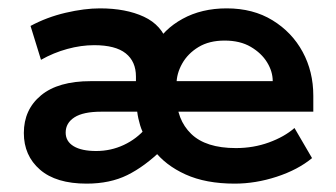

<svg xmlns="http://www.w3.org/2000/svg" viewBox="-20 -429 803 459"><path d="M187 10Q114 10 75.5 -23.5Q37 -57 37 -111Q37 -167 78 -201Q119 -235 197 -235H323L305 -205V-246Q305 -282 280.5 -301.5Q256 -321 205 -321Q174 -321 141 -312Q108 -303 78 -286L53 -367Q92 -388 137 -398.5Q182 -409 219 -409Q281 -409 324 -389Q367 -369 381 -325L349 -318Q371 -359 416.5 -384Q462 -409 522 -409Q585 -409 631.5 -380.5Q678 -352 703.5 -305Q729 -258 729 -200V-162H360V-235H632Q632 -258 618.5 -280Q605 -302 579.5 -317Q554 -332 517 -332Q480 -332 454.5 -316.5Q429 -301 415.5 -277Q402 -253 402 -228V-200Q402 -143 437 -109Q472 -75 544 -75Q586 -75 623 -88.5Q660 -102 684 -123L726 -51Q692 -23 641.5 -6.5Q591 10 541 10Q472 10 423.5 -12Q375 -34 347 -71L368 -72Q326 -31 284.5 -10.5Q243 10 187 10ZM210 -68Q245 -68 276 -82.5Q307 -97 329 -123V-99Q320 -113 315 -129.5Q310 -146 308 -162H222Q179 -162 158 -148.5Q137 -135 137 -112Q137 -91 156 -79.5Q175 -68 210 -68Z"/></svg>

Font: Rokkitt SemiBold SemiBold
Style: Regular
Weight: 600
Version: Version 3.103